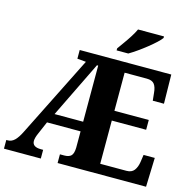

<svg xmlns="http://www.w3.org/2000/svg" viewBox="-129 -1062 1204 1193"><g transform="rotate(15 473.0 -465.5)"><path d="M0 0V-56H10Q34 -56 53.5 -75Q73 -94 93 -135L352 -653L296 -658V-714H885L888 -527H816L811 -575Q808 -613 793.5 -631.5Q779 -650 745 -650H602V-405H823V-342H602V-64H771Q804 -64 820 -85Q836 -106 841 -139L848 -187H920L914 0H345V-56H373Q403 -56 417 -70Q431 -84 432 -122V-227H216L182 -148Q167 -115 167 -95Q167 -56 222 -56H237V0ZM248 -289H432V-650H424ZM518 -784Q532 -804 550.5 -829.5Q569 -855 586 -882Q603 -909 613 -931H780V-921Q771 -908 750 -888.5Q729 -869 701.5 -847Q674 -825 645.5 -805Q617 -785 593 -771H518Z"/></g></svg>

Font: Noto Serif SemiCondensed ExtraBold
Style: Regular
Weight: 800
Width: 4
Designer: Monotype Design Team
Foundry: Monotype Imaging Inc.
Version: Version 2.015